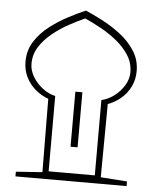

<svg xmlns="http://www.w3.org/2000/svg" viewBox="-54 -818 707 865"><g transform="rotate(5 299.5 -386.0)"><path d="M48.3 0H551V-21.1L431.5 -29.5L434.2 -361Q466.3 -372.4 492.8 -394.9Q519.3 -417.4 535.1 -449.1Q551 -480.9 551 -519.5Q551 -570.9 524.7 -611.5Q498.5 -652.1 458.2 -682.8Q417.9 -713.5 375.1 -735.7Q332.3 -757.9 299.6 -771.8Q267 -757.9 224.2 -735.7Q181.4 -713.5 141.1 -682.8Q100.8 -652.1 74.5 -611.5Q48.3 -570.9 48.3 -519.5Q48.3 -480.9 64.1 -449.1Q80 -417.4 106.7 -394.9Q133.4 -372.4 165.1 -361L167.7 -29.5L48.3 -21.1ZM404 -35.7H195.2V-376.4Q166.4 -382.6 139 -402.8Q111.6 -423.1 93.8 -452.2Q76 -481.2 76 -512.5Q76 -554.3 98.1 -589Q120.2 -623.6 155.1 -651.7Q189.9 -679.9 228.4 -700.8Q267 -721.8 299.6 -736.2Q332.4 -721.8 370.8 -700.8Q409.3 -679.9 444.2 -651.7Q479 -623.6 501.1 -589Q523.3 -554.3 523.3 -512.5Q523.3 -481.2 505.5 -452.2Q487.7 -423.1 460.3 -402.8Q432.9 -382.6 404 -376.4ZM283.9 -403.7V-154.8H315.7V-403.7Z"/></g></svg>

Font: Pinar-VF
Style: Regular
Weight: 300
Designer: Amin Abedi
Version: Version 3.0